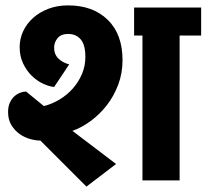

<svg xmlns="http://www.w3.org/2000/svg" viewBox="-20 -670 767 713"><path d="M509 -538H478V-642H727V-538H647V0H509ZM233 -650Q325 -650 380 -596.5Q435 -543 435 -447Q435 -398 419 -355.5Q403 -313 376.5 -279Q350 -245 316.5 -220.5Q283 -196 249 -184L411 -61L301 23L130 -148Q112 -148 91 -154Q70 -160 52 -173Q34 -186 22 -206Q10 -226 10 -254Q10 -274 16.5 -288.5Q23 -303 33 -312Q43 -321 54.5 -325.5Q66 -330 77 -330L143 -276Q174 -284 202 -301Q230 -318 251 -342Q272 -366 284.5 -395.5Q297 -425 297 -459Q297 -504 279.5 -524Q262 -544 233 -544Q207 -544 194 -528.5Q181 -513 181 -493Q181 -468 197 -452.5Q213 -437 237 -431L181 -347Q162 -349 139.5 -359.5Q117 -370 98 -388.5Q79 -407 66 -434Q53 -461 53 -495Q53 -526 66 -554Q79 -582 103 -603.5Q127 -625 160 -637.5Q193 -650 233 -650Z"/></svg>

Font: Mukta ExtraBold
Style: Regular
Weight: 800
Designer: Girish Dalvi and Yashodeep Gholap
Foundry: Ek Type
Version: Version 2.538;PS 1.002;hotconv 16.6.51;makeotf.lib2.5.65220;